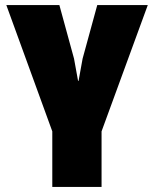

<svg xmlns="http://www.w3.org/2000/svg" viewBox="-20 -740 610 760"><path d="M187 -220 5 -720H215L273 -508L289 -420H291L307 -508L365 -720H565L382 -220V0H187Z"/></svg>

Font: Protest Strike
Style: Regular
Weight: 400
Designer: Octavio Pardo
Foundry: Ashler Design
Version: Version 2.005; ttfautohint (v1.8.4.7-5d5b)